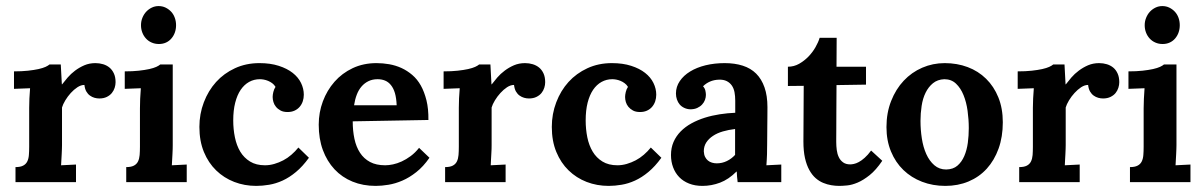

<svg xmlns="http://www.w3.org/2000/svg" viewBox="-20 -591 3901 623"><path d="M289.6 -386.2Q302.7 -386.2 314.7 -382.6Q326.7 -378.9 335.4 -371.6Q344.2 -364.3 349.6 -352.5Q355 -340.8 355 -324.2Q355 -315.4 352.1 -306.2Q349.1 -296.9 343 -289.3Q336.9 -281.7 326.7 -276.6Q316.4 -271.5 302.2 -271.5Q294.4 -271.5 286.6 -273.7Q278.8 -275.9 272 -280.8Q265.1 -285.6 260.3 -293.9Q255.4 -302.2 253.9 -315.4Q242.7 -315.4 231.2 -307.9Q219.7 -300.3 209.7 -289.3Q199.7 -278.3 191.9 -265.4Q184.1 -252.4 181.2 -242.2V-120.1Q181.2 -114.7 180.9 -107.2Q180.7 -99.6 180.2 -90.8Q179.7 -82 179.2 -72.8Q178.7 -63.5 178.2 -54.7L226.6 -57.1V0H30.3V-48.8Q45.9 -48.8 54.9 -53.5Q64 -58.1 68.4 -66.9Q72.8 -75.7 73.7 -87.9Q74.7 -100.1 74.7 -115.2V-241.2Q74.7 -254.9 75.4 -271.5Q76.2 -288.1 77.6 -304.7L25.4 -302.7V-359.4Q51.3 -359.4 71 -361.6Q90.8 -363.8 105 -366.9Q119.1 -370.1 127.7 -374Q136.2 -377.9 140.6 -381.8H177.2L180.7 -317.4H181.6Q189 -327.1 199.5 -339.4Q210 -351.6 223.6 -361.8Q237.3 -372.1 253.7 -379.2Q270 -386.2 289.6 -386.2Z M540.5 -120.1Q540.5 -114.7 540.3 -107.2Q540 -99.6 539.6 -90.8Q539.1 -82 538.6 -72.8Q538.1 -63.5 537.6 -54.7L585.9 -57.1V0H389.6V-48.8Q405.3 -48.8 414.3 -53.5Q423.3 -58.1 427.7 -66.9Q432.1 -75.7 433.1 -87.9Q434.1 -100.1 434.1 -115.2V-239.3Q434.1 -252.9 434.8 -270.5Q435.5 -288.1 437 -304.7L384.8 -302.7V-359.4Q410.6 -359.4 430.4 -361.6Q450.2 -363.8 464.4 -366.9Q478.5 -370.1 487.1 -374Q495.6 -377.9 500 -381.8H540.5ZM551.3 -509.3Q551.3 -496.6 547.4 -485.6Q543.5 -474.6 536.1 -466.1Q528.8 -457.5 518.6 -452.9Q508.3 -448.2 495.6 -448.2Q482.9 -448.2 472.2 -452.9Q461.4 -457.5 453.6 -466.1Q445.8 -474.6 441.7 -485.6Q437.5 -496.6 437.5 -509.3Q437.5 -522 442.1 -533.4Q446.8 -544.9 454.6 -553.2Q462.4 -561.5 472.7 -566.4Q482.9 -571.3 494.6 -571.3Q506.8 -571.3 517.1 -566.4Q527.3 -561.5 535.2 -553.2Q543 -544.9 547.1 -533.4Q551.3 -522 551.3 -509.3Z M864.7 -276.4Q864.7 -283.2 866.9 -292.5Q869.1 -301.8 874 -309.1Q869.6 -316.4 863.3 -321Q856.9 -325.7 849.9 -328.6Q842.8 -331.5 835.7 -332.8Q828.6 -334 823.2 -334Q804.2 -334 788.3 -325.2Q772.5 -316.4 761 -299.6Q749.5 -282.7 743.2 -257.8Q736.8 -232.9 736.8 -200.2Q736.8 -171.9 742.2 -145.5Q747.6 -119.1 759.5 -99.1Q771.5 -79.1 791.3 -66.9Q811 -54.7 839.8 -54.7Q855 -54.7 870.1 -59.1Q885.3 -63.5 899.2 -70.8Q913.1 -78.1 925.5 -88.9Q938 -99.6 948.2 -112.3L982.4 -79.1Q961.9 -50.8 940.4 -33Q918.9 -15.1 897 -5.1Q875 4.9 853.3 8.5Q831.5 12.2 811.5 12.2Q773.4 12.2 740 -0.7Q706.5 -13.7 681.4 -38.1Q656.2 -62.5 641.6 -97.9Q627 -133.3 627 -179.2Q627 -221.2 641.4 -259Q655.8 -296.9 681.2 -325Q706.5 -353 742.4 -369.6Q778.3 -386.2 821.8 -386.2Q857.4 -386.2 884.5 -377.4Q911.6 -368.7 929.7 -354.5Q947.8 -340.3 956.8 -321.8Q965.8 -303.2 965.8 -283.7Q965.8 -272.5 962.4 -262.2Q959 -252 952.1 -244.1Q945.3 -236.3 935.5 -231.9Q925.8 -227.5 913.1 -227.5Q899.4 -227.5 890.4 -232.4Q881.3 -237.3 875.5 -244.4Q869.6 -251.5 867.2 -260Q864.7 -268.6 864.7 -276.4Z M1205.1 -334Q1188.5 -334 1175.5 -327.6Q1162.6 -321.3 1153.1 -310.3Q1143.6 -299.3 1137.7 -283.9Q1131.8 -268.6 1128.9 -249.5H1267.1Q1266.1 -272.9 1261.5 -288.8Q1256.8 -304.7 1248.5 -314.9Q1240.2 -325.2 1229.2 -329.6Q1218.3 -334 1205.1 -334ZM1370.1 -201.7 1124.5 -197.3Q1124.5 -166.5 1130.1 -140.4Q1135.7 -114.3 1148.2 -95.2Q1160.6 -76.2 1180.7 -65.4Q1200.7 -54.7 1230 -54.7Q1241.2 -54.7 1255.1 -57.6Q1269 -60.5 1283.4 -67.1Q1297.9 -73.7 1312.5 -84.5Q1327.1 -95.2 1339.8 -111.3L1373.5 -79.1Q1353.5 -50.3 1330.8 -32.5Q1308.1 -14.6 1285.4 -4.9Q1262.7 4.9 1240.5 8.5Q1218.3 12.2 1199.2 12.2Q1157.7 12.2 1123.8 -1.7Q1089.8 -15.6 1065.4 -41.7Q1041 -67.9 1027.6 -104.2Q1014.2 -140.6 1014.2 -186.5Q1014.2 -226.1 1027.6 -262Q1041 -297.9 1065.4 -325.7Q1089.8 -353.5 1124.5 -369.9Q1159.2 -386.2 1201.7 -386.2Q1222.2 -386.2 1242.9 -382.6Q1263.7 -378.9 1282.5 -370.4Q1301.3 -361.8 1317.6 -347.9Q1334 -334 1345.5 -313.5Q1356.9 -293 1363.8 -265.4Q1370.6 -237.8 1370.1 -201.7Z M1683.6 -386.2Q1696.8 -386.2 1708.7 -382.6Q1720.7 -378.9 1729.5 -371.6Q1738.3 -364.3 1743.7 -352.5Q1749 -340.8 1749 -324.2Q1749 -315.4 1746.1 -306.2Q1743.2 -296.9 1737.1 -289.3Q1731 -281.7 1720.7 -276.6Q1710.4 -271.5 1696.3 -271.5Q1688.5 -271.5 1680.7 -273.7Q1672.9 -275.9 1666 -280.8Q1659.2 -285.6 1654.3 -293.9Q1649.4 -302.2 1647.9 -315.4Q1636.7 -315.4 1625.2 -307.9Q1613.8 -300.3 1603.8 -289.3Q1593.8 -278.3 1585.9 -265.4Q1578.1 -252.4 1575.2 -242.2V-120.1Q1575.2 -114.7 1575 -107.2Q1574.7 -99.6 1574.2 -90.8Q1573.7 -82 1573.2 -72.8Q1572.8 -63.5 1572.3 -54.7L1620.6 -57.1V0H1424.3V-48.8Q1439.9 -48.8 1449 -53.5Q1458 -58.1 1462.4 -66.9Q1466.8 -75.7 1467.8 -87.9Q1468.8 -100.1 1468.8 -115.2V-241.2Q1468.8 -254.9 1469.5 -271.5Q1470.2 -288.1 1471.7 -304.7L1419.4 -302.7V-359.4Q1445.3 -359.4 1465.1 -361.6Q1484.9 -363.8 1499 -366.9Q1513.2 -370.1 1521.7 -374Q1530.3 -377.9 1534.7 -381.8H1571.3L1574.7 -317.4H1575.7Q1583 -327.1 1593.5 -339.4Q1604 -351.6 1617.7 -361.8Q1631.3 -372.1 1647.7 -379.2Q1664.1 -386.2 1683.6 -386.2Z M2008.3 -276.4Q2008.3 -283.2 2010.5 -292.5Q2012.7 -301.8 2017.6 -309.1Q2013.2 -316.4 2006.8 -321Q2000.5 -325.7 1993.4 -328.6Q1986.3 -331.5 1979.2 -332.8Q1972.2 -334 1966.8 -334Q1947.8 -334 1931.9 -325.2Q1916 -316.4 1904.5 -299.6Q1893.1 -282.7 1886.7 -257.8Q1880.4 -232.9 1880.4 -200.2Q1880.4 -171.9 1885.7 -145.5Q1891.1 -119.1 1903.1 -99.1Q1915 -79.1 1934.8 -66.9Q1954.6 -54.7 1983.4 -54.7Q1998.5 -54.7 2013.7 -59.1Q2028.8 -63.5 2042.7 -70.8Q2056.6 -78.1 2069.1 -88.9Q2081.5 -99.6 2091.8 -112.3L2126 -79.1Q2105.5 -50.8 2084 -33Q2062.5 -15.1 2040.5 -5.1Q2018.6 4.9 1996.8 8.5Q1975.1 12.2 1955.1 12.2Q1917 12.2 1883.5 -0.7Q1850.1 -13.7 1825 -38.1Q1799.8 -62.5 1785.2 -97.9Q1770.5 -133.3 1770.5 -179.2Q1770.5 -221.2 1784.9 -259Q1799.3 -296.9 1824.7 -325Q1850.1 -353 1886 -369.6Q1921.9 -386.2 1965.3 -386.2Q2001 -386.2 2028.1 -377.4Q2055.2 -368.7 2073.2 -354.5Q2091.3 -340.3 2100.3 -321.8Q2109.4 -303.2 2109.4 -283.7Q2109.4 -272.5 2106 -262.2Q2102.5 -252 2095.7 -244.1Q2088.9 -236.3 2079.1 -231.9Q2069.3 -227.5 2056.6 -227.5Q2043 -227.5 2033.9 -232.4Q2024.9 -237.3 2019 -244.4Q2013.2 -251.5 2010.7 -260Q2008.3 -268.6 2008.3 -276.4Z M2365.2 -172.4Q2344.2 -169.9 2325.7 -164.6Q2307.1 -159.2 2293.5 -150.1Q2279.8 -141.1 2271.7 -128.7Q2263.7 -116.2 2263.7 -100.1Q2264.2 -89.4 2267.8 -82Q2271.5 -74.7 2277.1 -70.1Q2282.7 -65.4 2290.3 -63.2Q2297.9 -61 2305.7 -61Q2323.2 -61 2338.4 -68.4Q2353.5 -75.7 2365.2 -88.4ZM2173.3 -287.6Q2173.3 -309.6 2185.8 -327.9Q2198.2 -346.2 2219.5 -359.1Q2240.7 -372.1 2269.5 -379.2Q2298.3 -386.2 2331.5 -386.2Q2364.3 -386.2 2390.1 -377.9Q2416 -369.6 2433.6 -352.1Q2451.2 -334.5 2460.7 -307.4Q2470.2 -280.3 2470.2 -243.2Q2470.2 -224.1 2470 -209.7Q2469.7 -195.3 2469.7 -181.9Q2469.7 -168.5 2469.5 -153.8Q2469.2 -139.2 2469.2 -120.1Q2469.2 -114.7 2469 -107.2Q2468.8 -99.6 2468.8 -90.8Q2468.8 -82 2468 -72.8Q2467.3 -63.5 2466.8 -54.7L2515.1 -57.1V0H2373.5Q2372.1 -10.7 2371.6 -17.8Q2371.1 -24.9 2370.6 -34.2H2369.6Q2344.2 -8.8 2316.4 1.7Q2288.6 12.2 2259.3 12.2Q2234.9 12.2 2215.8 4.6Q2196.8 -2.9 2183.8 -16.4Q2170.9 -29.8 2164.1 -48.1Q2157.2 -66.4 2157.2 -87.9Q2157.2 -111.3 2165.5 -130.4Q2173.8 -149.4 2188.7 -164.6Q2203.6 -179.7 2223.6 -190.7Q2243.7 -201.7 2266.8 -209Q2290 -216.3 2315.4 -220.2Q2340.8 -224.1 2365.7 -225.1V-264.2Q2365.7 -279.3 2363.3 -292Q2360.8 -304.7 2354.5 -313.7Q2348.1 -322.8 2337.9 -327.9Q2327.6 -333 2312.5 -332.5Q2296.9 -332 2283.9 -326.4Q2271 -320.8 2261.2 -311Q2267.1 -304.7 2268.8 -296.9Q2270.5 -289.1 2270.5 -283.2Q2270.5 -275.4 2267.6 -267.1Q2264.6 -258.8 2258.3 -252Q2252 -245.1 2242.4 -240.7Q2232.9 -236.3 2219.7 -236.3Q2209 -236.8 2200.2 -241Q2191.4 -245.1 2185.5 -252Q2179.7 -258.8 2176.5 -268.1Q2173.3 -277.3 2173.3 -287.6Z M2536.6 -374.5Q2556.2 -374.5 2573 -384Q2589.8 -393.6 2603.3 -407.5Q2616.7 -421.4 2626 -437.7Q2635.3 -454.1 2639.6 -468.3H2694.8L2694.3 -374.5H2790V-316.4L2694.3 -314.9Q2693.8 -261.7 2693.8 -226.8Q2693.8 -191.9 2693.6 -170.9Q2693.4 -149.9 2693.4 -140.9Q2693.4 -131.8 2693.4 -130.4Q2693.4 -117.2 2695.1 -104.2Q2696.8 -91.3 2701.7 -81.1Q2706.5 -70.8 2715.6 -64.2Q2724.6 -57.6 2738.8 -57.6Q2743.7 -57.6 2750.7 -59.1Q2757.8 -60.5 2766.6 -65.2Q2775.4 -69.8 2785.6 -78.9Q2795.9 -87.9 2806.6 -102.5L2842.8 -69.3Q2822.3 -39.1 2801.8 -22.7Q2781.2 -6.3 2762.7 1.5Q2744.1 9.3 2728.8 10.7Q2713.4 12.2 2703.1 12.2Q2690.9 12.2 2677.5 10Q2664.1 7.8 2651.1 2.4Q2638.2 -2.9 2626.7 -12.9Q2615.2 -22.9 2606.2 -39.1Q2597.2 -55.2 2592 -78.1Q2586.9 -101.1 2586.9 -131.8L2587.9 -312.5L2536.6 -312Z M3043.9 -334Q3022 -333 3007.3 -321Q2992.7 -309.1 2983.4 -290.3Q2974.1 -271.5 2970.5 -247.3Q2966.8 -223.1 2966.8 -198.7Q2966.8 -169.9 2971.2 -141.6Q2975.6 -113.3 2985.6 -91.1Q2995.6 -68.8 3011.7 -54.9Q3027.8 -41 3050.3 -41Q3072.8 -41.5 3086.7 -53.5Q3100.6 -65.4 3108.9 -84.7Q3117.2 -104 3120.4 -127.7Q3123.5 -151.4 3123.5 -175.3Q3123.5 -203.1 3119.6 -231.4Q3115.7 -259.8 3106.4 -282.5Q3097.2 -305.2 3082 -319.6Q3066.9 -334 3043.9 -334ZM3045.4 -386.2Q3085.4 -386.2 3119.9 -373.3Q3154.3 -360.4 3179.7 -335.4Q3205.1 -310.5 3219.5 -274.9Q3233.9 -239.3 3233.9 -194.3Q3233.9 -147 3220.2 -108.9Q3206.5 -70.8 3181.9 -43.7Q3157.2 -16.6 3122.8 -2.2Q3088.4 12.2 3047.4 12.2Q3006.8 12.2 2971.9 -1.2Q2937 -14.6 2911.4 -39.3Q2885.7 -64 2871.1 -99.4Q2856.4 -134.8 2856.4 -178.7Q2856.4 -225.1 2871.6 -263.4Q2886.7 -301.8 2912.4 -329.1Q2938 -356.4 2972.4 -371.3Q3006.8 -386.2 3045.4 -386.2Z M3546.4 -386.2Q3559.6 -386.2 3571.5 -382.6Q3583.5 -378.9 3592.3 -371.6Q3601.1 -364.3 3606.4 -352.5Q3611.8 -340.8 3611.8 -324.2Q3611.8 -315.4 3608.9 -306.2Q3606 -296.9 3599.9 -289.3Q3593.8 -281.7 3583.5 -276.6Q3573.2 -271.5 3559.1 -271.5Q3551.3 -271.5 3543.5 -273.7Q3535.6 -275.9 3528.8 -280.8Q3522 -285.6 3517.1 -293.9Q3512.2 -302.2 3510.7 -315.4Q3499.5 -315.4 3488 -307.9Q3476.6 -300.3 3466.6 -289.3Q3456.5 -278.3 3448.7 -265.4Q3440.9 -252.4 3438 -242.2V-120.1Q3438 -114.7 3437.7 -107.2Q3437.5 -99.6 3437 -90.8Q3436.5 -82 3436 -72.8Q3435.5 -63.5 3435.1 -54.7L3483.4 -57.1V0H3287.1V-48.8Q3302.7 -48.8 3311.8 -53.5Q3320.8 -58.1 3325.2 -66.9Q3329.6 -75.7 3330.6 -87.9Q3331.5 -100.1 3331.5 -115.2V-241.2Q3331.5 -254.9 3332.3 -271.5Q3333 -288.1 3334.5 -304.7L3282.2 -302.7V-359.4Q3308.1 -359.4 3327.9 -361.6Q3347.7 -363.8 3361.8 -366.9Q3376 -370.1 3384.5 -374Q3393.1 -377.9 3397.5 -381.8H3434.1L3437.5 -317.4H3438.5Q3445.8 -327.1 3456.3 -339.4Q3466.8 -351.6 3480.5 -361.8Q3494.1 -372.1 3510.5 -379.2Q3526.9 -386.2 3546.4 -386.2Z M3797.4 -120.1Q3797.4 -114.7 3797.1 -107.2Q3796.9 -99.6 3796.4 -90.8Q3795.9 -82 3795.4 -72.8Q3794.9 -63.5 3794.4 -54.7L3842.8 -57.1V0H3646.5V-48.8Q3662.1 -48.8 3671.1 -53.5Q3680.2 -58.1 3684.6 -66.9Q3689 -75.7 3689.9 -87.9Q3690.9 -100.1 3690.9 -115.2V-239.3Q3690.9 -252.9 3691.7 -270.5Q3692.4 -288.1 3693.8 -304.7L3641.6 -302.7V-359.4Q3667.5 -359.4 3687.3 -361.6Q3707 -363.8 3721.2 -366.9Q3735.4 -370.1 3743.9 -374Q3752.4 -377.9 3756.8 -381.8H3797.4ZM3808.1 -509.3Q3808.1 -496.6 3804.2 -485.6Q3800.3 -474.6 3793 -466.1Q3785.6 -457.5 3775.4 -452.9Q3765.1 -448.2 3752.4 -448.2Q3739.7 -448.2 3729 -452.9Q3718.3 -457.5 3710.4 -466.1Q3702.6 -474.6 3698.5 -485.6Q3694.3 -496.6 3694.3 -509.3Q3694.3 -522 3699 -533.4Q3703.6 -544.9 3711.4 -553.2Q3719.2 -561.5 3729.5 -566.4Q3739.7 -571.3 3751.5 -571.3Q3763.7 -571.3 3773.9 -566.4Q3784.2 -561.5 3792 -553.2Q3799.8 -544.9 3804 -533.4Q3808.1 -522 3808.1 -509.3Z"/></svg>

Font: Parastoo Print
Style: Print-Bold
Weight: 700
Foundry: Saber Rastikerdar (saber.rastikerdar@gmail.com)
Version: Version 1.0.0-alpha3